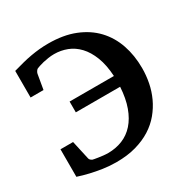

<svg xmlns="http://www.w3.org/2000/svg" viewBox="-160 -829 966 986"><g transform="rotate(-30 323.0 -335.5)"><path d="M608.9 -336.9Q608.9 -293.9 600.6 -251.2Q592.3 -208.5 574.2 -169.4Q556.2 -130.4 528.1 -96.4Q500 -62.5 460.7 -37.6Q421.4 -12.7 370.1 1.7Q318.8 16.1 254.9 16.1Q213.4 16.1 174.6 10.3Q135.7 4.4 105 -2.9Q69.3 -11.2 37.1 -22V-185.1H111.8L136.2 -75.2Q137.2 -68.8 141.6 -64.5Q146 -60.1 151.9 -57.1Q152.8 -56.6 161.6 -54.9Q170.4 -53.2 183.1 -51.3Q195.8 -49.3 210.9 -47.6Q226.1 -45.9 240.2 -45.9Q286.1 -45.9 325.2 -61.8Q364.3 -77.6 393.6 -110.4Q422.9 -143.1 440.9 -192.9Q459 -242.7 462.9 -310.1H200.2V-374H462.9Q459 -441.4 440.4 -489Q421.9 -536.6 393.3 -566.9Q364.7 -597.2 328.4 -611.1Q292 -625 252.9 -625Q234.9 -625 217.5 -622.3Q200.2 -619.6 185.5 -616.2Q170.9 -612.8 159.9 -608.9Q148.9 -605 144 -603Q139.6 -600.6 135 -594Q130.4 -587.4 128.9 -580.1L113.8 -492.2H37.1V-649.9Q67.9 -658.7 95.5 -665.8Q123 -672.9 149.2 -677.5Q175.3 -682.1 200.9 -684.6Q226.6 -687 253.9 -687Q343.3 -687 409.9 -660.4Q476.6 -633.8 520.8 -586.9Q564.9 -540 586.9 -476.1Q608.9 -412.1 608.9 -336.9Z"/></g></svg>

Font: Charis SIL CyrE
Style: Bold
Weight: 700
Foundry: SIL International
Version: Version 5.000